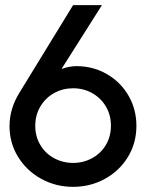

<svg xmlns="http://www.w3.org/2000/svg" viewBox="-20 -717 600 746"><path d="M219 -449Q249 -460 277 -460Q342 -460 395.5 -429Q449 -398 479.5 -345Q510 -292 510 -228Q510 -161 477 -107Q444 -53 387.5 -22Q331 9 264 9Q197 9 140.5 -22Q84 -53 50.5 -107Q17 -161 17 -227Q17 -294 55 -356L264 -697H376ZM117 -228Q117 -187 136.5 -154Q156 -121 190 -102.5Q224 -84 264 -84Q304 -84 338 -102.5Q372 -121 391.5 -154Q411 -187 411 -229Q411 -270 391.5 -303Q372 -336 338.5 -355Q305 -374 264 -374Q224 -374 190.5 -355.5Q157 -337 137 -303.5Q117 -270 117 -228Z"/></svg>

Font: Hanken Grotesk Medium
Style: Regular
Weight: 500
Designer: Alfredo Marco Pradil
Foundry: Hanken Design Co.
Version: Version 3.014